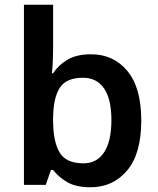

<svg xmlns="http://www.w3.org/2000/svg" viewBox="-20 -780 665 810"><path d="M204 -580Q204 -548 202.5 -517.5Q201 -487 199 -471H204Q226 -505 264.5 -528Q303 -551 364 -551Q459 -551 517.5 -480.5Q576 -410 576 -271Q576 -132 516.5 -61Q457 10 362 10Q300 10 263 -12Q226 -34 204 -63H195L173 0H81V-760H204ZM330 -452Q260 -452 232.5 -410Q205 -368 204 -283V-272Q204 -184 231 -137.5Q258 -91 332 -91Q389 -91 419.5 -138Q450 -185 450 -273Q450 -362 419 -407Q388 -452 330 -452Z"/></svg>

Font: Noto Sans New Tai Lue Semibold
Style: Regular
Weight: 400
Designer: Monotype Design Team
Foundry: Monotype Imaging Inc.
Version: Version 2.004; ttfautohint (v1.8.4.7-5d5b)